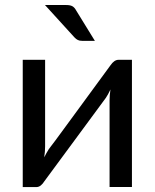

<svg xmlns="http://www.w3.org/2000/svg" viewBox="-20 -744 616 764"><path d="M124 0.5H70.5V-506H159.5V-161.5Q159.5 -141.5 156 -118Q163 -132.5 174.5 -151Q183.5 -161.5 260.5 -267Q316.5 -344 419.5 -484Q434.5 -506 451.5 -506H505V0H416V-344.5Q416 -365 419.5 -388Q410.5 -368.5 401.5 -355Q393 -343 323 -248.5Q253 -154 156 -22Q151 -13.5 142.8 -6.5Q134.5 0.5 124 0.5ZM357.5 -581.5H306.5Q296.5 -581.5 289.8 -584.8Q283 -588 276 -595.5L159 -724H243.5Q259.5 -724 268 -719.2Q276.5 -714.5 283 -702.5Z"/></svg>

Font: Verano Sans
Style: Regular
Weight: 400
Designer: Lukasz Dziedzic with Adam Twardoch and Botio Nikoltchev
Foundry: tyPoland Lukasz Dziedzic
Version: Version 3.001;December 28, 2019;FontCreator 12.0.0.2547 64-b